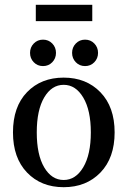

<svg xmlns="http://www.w3.org/2000/svg" viewBox="-20 -767 531 799"><path d="M129 -679V-747H364V-679ZM197.5 -508Q182 -492 159 -492Q136 -492 120.5 -508Q105 -524 105 -547Q105 -570 120.5 -586Q136 -602 159 -602Q182 -602 197.5 -586Q213 -570 213 -547Q213 -524 197.5 -508ZM372.5 -508Q357 -492 334 -492Q311 -492 295.5 -508Q280 -524 280 -547Q280 -570 295.5 -586Q311 -602 334 -602Q357 -602 372.5 -586Q388 -570 388 -547Q388 -524 372.5 -508ZM34 -216Q34 -323 92.5 -383.5Q151 -444 245 -444Q339 -444 398 -383Q457 -322 457 -216Q457 -110 398 -49Q339 12 245 12Q151 12 92.5 -49Q34 -110 34 -216ZM164 -70.5Q195 -18 245 -18Q295 -18 326.5 -71Q358 -124 358 -216Q358 -308 326.5 -361Q295 -414 245 -414Q195 -414 164 -361.5Q133 -309 133 -216Q133 -123 164 -70.5Z"/></svg>

Font: Arapey
Style: Regular
Weight: 400
Designer: Eduardo Rodriguez Tunni
Foundry: Eduardo Rodriguez Tunni
Version: Version 4.000